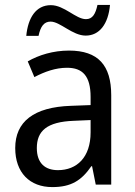

<svg xmlns="http://www.w3.org/2000/svg" viewBox="-20 -752 548 782"><path d="M87 -606H137C145 -644 159 -664 186 -664C225 -664 275 -607 329 -607C385 -607 421 -654 428 -732H377C369 -695 357 -674 330 -674C289 -674 242 -731 187 -731C126 -731 94 -679 87 -606ZM261 -546C197 -546 138 -528 93 -502L120 -438C162 -460 206 -476 253 -476C316 -476 349 -443 349 -357V-324L269 -321C117 -316 42 -256 42 -149C42 -49 101 10 193 10C270 10 312 -17 352 -75H355L370 0H433V-364C433 -486 380 -546 261 -546ZM281 -260 349 -263V-213C349 -111 293 -59 216 -59C164 -59 130 -87 130 -149C130 -218 170 -256 281 -260Z"/></svg>

Font: Noto Sans Gujarati UI SemiCondensed
Style: Regular
Weight: 400
Width: 4
Designer: Jelle Bosma - Monotype Design Team, Universal Thirst
Foundry: Monotype Imaging Inc.
Version: Version 2.106